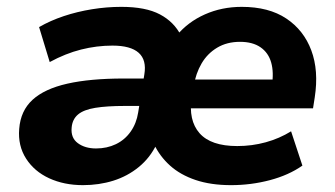

<svg xmlns="http://www.w3.org/2000/svg" viewBox="-20 -529 978 560"><path d="M222 11Q167 11 123.5 -9Q80 -29 56 -66.5Q32 -104 36 -153Q40 -206 75 -238Q110 -270 176.5 -285Q243 -300 341 -300H419L408 -220H344Q292 -220 258 -214.5Q224 -209 207.5 -195Q191 -181 189 -157Q186 -127 207 -111.5Q228 -96 260 -96Q292 -96 318 -108.5Q344 -121 361 -145Q378 -169 383 -201L401 -312Q408 -354 384.5 -375Q361 -396 308 -396Q262 -396 216.5 -384.5Q171 -373 125 -348L94 -450Q127 -469 166 -482Q205 -495 248 -502Q291 -509 334 -509Q405 -509 446.5 -487Q488 -465 508 -425H495Q528 -465 577.5 -487Q627 -509 685 -509Q764 -509 815 -475Q866 -441 888 -382Q910 -323 898 -245L893 -213H512L524 -297H791L773 -280Q779 -318 771 -346.5Q763 -375 740 -391Q717 -407 680 -407Q642 -407 613.5 -390Q585 -373 568 -344Q551 -315 545 -278L539 -246Q529 -178 562 -140.5Q595 -103 672 -103Q715 -103 755 -114Q795 -125 829 -146L862 -46Q822 -18 767 -3.5Q712 11 654 11Q595 11 550.5 -4Q506 -19 476 -46Q446 -73 429 -109H437Q418 -69 385 -42Q352 -15 310.5 -2Q269 11 222 11Z"/></svg>

Font: Nunito Sans 9pt ExtraBold
Style: Italic
Weight: 800
Italic angle: -9°
Version: Version 3.101;gftools[0.9.27]